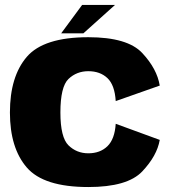

<svg xmlns="http://www.w3.org/2000/svg" viewBox="-20 -748 700 774"><path d="M336 6Q494 6 553.5 -57Q613 -120 624 -184L446.5 -249Q442.5 -187 413 -158.5Q383.5 -130 336 -130Q289 -130 256.2 -162Q223.5 -194 223.5 -294.5Q223.5 -398.5 256.2 -429.8Q289 -461 336 -461Q383.5 -461 413 -433.2Q442.5 -405.5 446.5 -340.5L624 -403Q613 -470.5 553.5 -534.2Q494 -598 336 -598Q156 -598 88 -518.8Q20 -439.5 20 -294.5Q20 -151.5 88 -72.8Q156 6 336 6ZM226.5 -613.5H316L443.5 -728H311Z"/></svg>

Font: Anybody UltraCondensed Thin ExtraBold
Style: Regular
Weight: 800
Version: Version 1.111